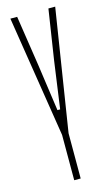

<svg xmlns="http://www.w3.org/2000/svg" viewBox="-124 -845 510 890"><g transform="rotate(-15 131.5 -400.0)"><path d="M116 0V-216.5V-217.5L24 -800H56.5L93 -560L125 -334H138L169.5 -560L206.5 -800H239L147 -217V-216V0Z"/></g></svg>

Font: Big Shoulders Display ExtraLight
Style: Regular
Weight: 250
Designer: Patric King
Foundry: XO Type Co
Version: Version 2.002